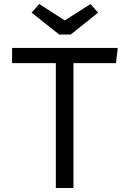

<svg xmlns="http://www.w3.org/2000/svg" viewBox="-20 -948 655 968"><path d="M350.3 -629.7V0H261.5V-629.7H41V-706.2H573.8L564.6 -629.7ZM436.4 -927.7 474.4 -884.1 336.4 -773.8H278.5L139.5 -884.1L177.9 -927.7L306.7 -845.1Z"/></svg>

Font: FiraCode Nerd Font
Style: Regular
Weight: 400
Designer: Carrois Corporate, Edenspiekermann AG, Nikita Prokopov
Foundry: Carrois Corporate, Edenspiekermann AG, Nikita Prokopov
Version: Version 6.002;Nerd Fonts 3.4.0